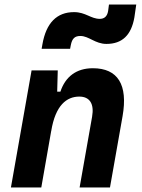

<svg xmlns="http://www.w3.org/2000/svg" viewBox="-20 -829 626 849"><path d="M28.3 0H162.6L206.5 -250.5V-249.5C225.1 -363.8 274.9 -401.9 330.6 -401.9C376 -401.9 397.5 -371.1 387.2 -312.5L332 0H466.3L522 -315.4C546.4 -454.6 501 -527.3 390.6 -527.3C317.4 -527.3 269 -489.7 247.1 -423.8H232.9L235.4 -517.6H119.6ZM164.1 -613.3H290L293 -628.9C298.8 -659.7 311.5 -669.9 335.4 -669.9C373 -669.9 400.9 -634.8 450.7 -634.8C520 -634.8 560.5 -673.3 574.2 -752L582.5 -809.1H461.9L458 -779.8C454.1 -757.3 441.9 -745.6 421.4 -745.6C381.8 -745.6 358.4 -775.4 307.6 -775.4C231.4 -775.4 184.1 -728 167.5 -632.8Z"/></svg>

Font: Cascadia Code
Style: Bold Italic
Weight: 700
Italic angle: -10°
Monospace: yes
Designer: Aaron Bell
Foundry: Saja Typeworks
Version: Version 2404.023